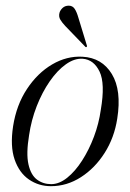

<svg xmlns="http://www.w3.org/2000/svg" viewBox="-20 -632 448 660"><path d="M263.5 -437Q330.5 -433.5 364.5 -377.5Q398.5 -321.5 383 -224Q373 -159 339.8 -106.5Q306.5 -54 258.2 -23Q210 8 155 8Q113 8 79.5 -15Q46 -38 30.2 -83.8Q14.5 -129.5 25 -198Q36.5 -271.5 72.8 -326.2Q109 -381 159.2 -410.5Q209.5 -440 263.5 -437ZM156 1Q183.5 1 211 -21Q238.5 -43 262.2 -80Q286 -117 303 -162.2Q320 -207.5 326.5 -254.5Q342 -345 322.2 -386Q302.5 -427 264.5 -430Q236 -432 206.5 -411Q177 -390 151 -352.5Q125 -315 106.2 -267Q87.5 -219 80 -167.5Q69.5 -104 77.8 -67.2Q86 -30.5 107 -14.8Q128 1 156 1ZM249.5 -571 278.5 -476Q280 -472.5 278 -471Q275.5 -468.5 273 -471.5L204.5 -542.5Q194 -553.5 187.5 -564.2Q181 -575 184.5 -588Q187 -597 195.2 -604.8Q203.5 -612.5 216.5 -612.5Q229.5 -612.5 236.8 -601.5Q244 -590.5 249.5 -571Z"/></svg>

Font: Fraunces 144pt S000 Light
Style: Italic
Weight: 300
Italic angle: -16°
Version: Version 1.000; ttfautohint (v1.8.3)